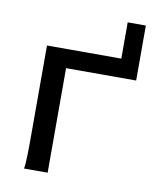

<svg xmlns="http://www.w3.org/2000/svg" viewBox="-76 -704 625 764"><g transform="rotate(10 237.0 -322.5)"><path d="M168.5 0V-422.4H451.7V-644.5H378.4V-498H78.1V-148.4C78.1 -81.1 78.1 -27.3 73.2 0Z"/></g></svg>

Font: Andika
Style: Regular
Weight: 400
Designer: Victor Gaultney, Annie Olsen, Julie Remington, Don Collingsworth, Eric Hays
Foundry: SIL International
Version: Version 1.000